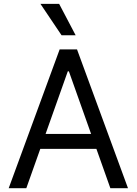

<svg xmlns="http://www.w3.org/2000/svg" viewBox="-20 -986 716 1006"><path d="M25.6 0 292.6 -727.3H383.5L650.6 0H558.2L485.1 -206H191.1L117.9 0ZM457.4 -284.1 340.9 -612.2H335.2L218.8 -284.1ZM191.8 -965.9H289.8L376.4 -801.1H302.6Z"/></svg>

Font: Fast_Sans-Dotted
Style: Regular
Weight: 400
Version: Version 3.018